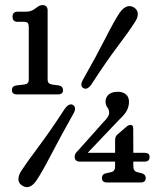

<svg xmlns="http://www.w3.org/2000/svg" viewBox="-20 -736 640 774"><path d="M51 -648Q30.5 -648 30.5 -669Q30.5 -689 52.5 -689H84Q99.5 -689 109.2 -693.8Q119 -698.5 129 -706.5Q140.5 -715.5 151 -715.5Q172 -715.5 172 -693.5V-414.5Q172 -398.5 188.5 -395.5L217.5 -391.5Q234 -388 234 -372.5Q234 -355.5 214 -355.5H48.5Q28 -355.5 28 -373Q28 -388.5 45 -391.5L79 -395.5Q96 -397.5 96 -415V-624Q96 -638.5 91.8 -643.2Q87.5 -648 77 -648ZM444 -171Q444 -185.5 453 -193.5L488.5 -224Q497.5 -232.5 505.5 -232.5Q517 -232.5 517 -219L517.5 -120H563.5Q583 -120 583 -103.5Q583 -84.5 563.5 -84.5H517.5V-64.5Q517.5 -46 534 -42L551.5 -37.5Q567.5 -33 567.5 -18.5Q567.5 -0.5 547.5 -0.5H411Q391 -0.5 391 -18.5Q391 -34 407.5 -37.5L427.5 -42Q444 -45.5 444 -64.5V-84.5H302.5Q281 -84.5 281 -104.5Q281 -109.5 283.8 -115.8Q286.5 -122 295.5 -130L398.5 -245.5Q420 -266 420 -281Q420 -294.5 412.8 -303.2Q405.5 -312 405.5 -327Q405.5 -343.5 418 -354.8Q430.5 -366 455.5 -366Q475.5 -366 487.8 -355.5Q500 -345 500 -325.5Q500 -309.5 492.8 -293.2Q485.5 -277 460.5 -253.5L333.5 -120H444ZM348 -395Q330.5 -371 315 -381.5Q300.5 -391 315.5 -416.5Q369 -511 404.5 -581Q440 -651 462.5 -685Q491.5 -724.5 521.5 -705Q535.5 -695.5 535.5 -679.2Q535.5 -663 522.5 -645Q501.5 -611.5 454 -548.5Q406.5 -485.5 348 -395ZM241.5 -298Q259.5 -322 275 -312.5Q290 -301.5 275 -276Q223.5 -184.5 186.5 -113.2Q149.5 -42 127 -8.5Q99 32 68.5 11.5Q54 2 54.2 -14.2Q54.5 -30.5 67 -49Q88.5 -82 136.8 -146.5Q185 -211 241.5 -298Z"/></svg>

Font: Fraunces 144pt SuperSoft
Style: Regular
Weight: 400
Version: Version 1.000;[b76b70a41]